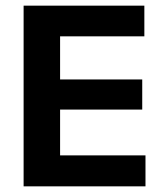

<svg xmlns="http://www.w3.org/2000/svg" viewBox="-20 -659 578 679"><path d="M63.5 0V-639H192.5V0ZM102 0V-109.5H494.5V0ZM138.5 -271.5V-378H483V-271.5ZM101.5 -530.5V-639H490.5V-530.5Z"/></svg>

Font: Anek Tamil Medium SemiBold
Style: Regular
Weight: 600
Version: Version 1.003